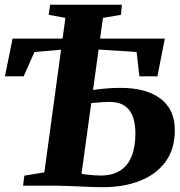

<svg xmlns="http://www.w3.org/2000/svg" viewBox="-20 -789 767 816"><path d="M418.5 6.5Q388 6.5 349 4.8Q310 3 273.2 1.5Q236.5 0 212.5 0H78L83.5 -42.5L168.5 -56.5L258 -713L187 -726L193 -769H498L494 -726L417.5 -713L326.5 -50.5Q335 -48.5 350.2 -46.8Q365.5 -45 381.8 -44Q398 -43 408 -43Q458 -43 490.8 -64Q523.5 -85 539.5 -125Q555.5 -165 555.5 -222Q555.5 -262 545 -292Q534.5 -322 510.2 -339Q486 -356 444 -356Q432 -356 413.8 -354.8Q395.5 -353.5 380.2 -352Q365 -350.5 361.5 -349L365.5 -405Q383 -408 402.2 -410.2Q421.5 -412.5 444.2 -414Q467 -415.5 493.5 -415.5Q601 -415.5 662 -369.8Q723 -324 723 -236Q723 -156 683.8 -102Q644.5 -48 575.5 -20.8Q506.5 6.5 418.5 6.5ZM1 -464.5 33.5 -625H680.5L649 -464.5H572.5L560.5 -568L313 -584L126.5 -568L80.5 -464.5Z"/></svg>

Font: Merriweather 48pt ExtraBold
Style: Italic
Weight: 800
Italic angle: -7.8°
Version: Version 2.101